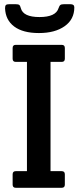

<svg xmlns="http://www.w3.org/2000/svg" viewBox="-20 -892 373 912"><path d="M220 -598V-79H273Q288 -79 288 -64V-15Q288 0 273 0H55Q40 0 40 -15V-64Q40 -79 55 -79H108V-598H55Q40 -598 40 -613V-664Q40 -679 55 -679H273Q288 -679 288 -664V-613Q288 -598 273 -598ZM79 -853Q90 -811 167.5 -811Q245 -811 258 -853Q262 -865 267 -868.5Q272 -872 284 -872H315Q333 -872 333 -857Q333 -800 287 -767.5Q241 -735 165 -735Q89 -735 47.5 -766Q6 -797 4 -853Q4 -864 8 -868Q12 -872 23 -872H55Q67 -872 71.5 -868.5Q76 -865 79 -853Z"/></svg>

Font: Crete Round
Style: Regular
Weight: 400
Designer: Veronika Burian
Foundry: TypeTogether
Version: Version 1.001